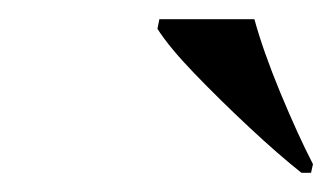

<svg xmlns="http://www.w3.org/2000/svg" viewBox="-20 -786 346 200"><path d="M294 -606Q270 -625 239.5 -653.5Q209 -682 182.5 -709.5Q156 -737 144 -756L146 -766H245Q254 -733 272 -689.5Q290 -646 306 -615L304 -606Z"/></svg>

Font: Noto Serif Display Medium
Style: Italic
Weight: 500
Italic angle: -12°
Designer: Monotype Design Team
Foundry: Monotype Imaging Inc.
Version: Version 2.009